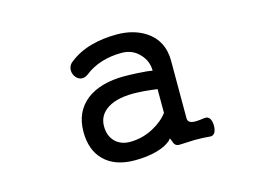

<svg xmlns="http://www.w3.org/2000/svg" viewBox="-80 -683 1159 846"><g transform="rotate(-15 500.0 -260.5)"><path d="M603.5 -23.4 614.3 -36.1 620.1 -22.5Q624 -9.8 627.9 -5.9Q634.8 2 648.4 2Q689.5 0 717.8 -1Q758.8 -1 787.1 2Q800.8 3.9 809.6 -8.8Q816.4 -21.5 816.4 -40Q816.4 -58.6 809.6 -71.3Q800.8 -85 787.1 -83H783.2Q744.1 -77.1 730.5 -80.1Q708 -83 708 -103.5V-365.2Q708 -457 636.7 -503.9Q582 -539.1 505.9 -539.1Q442.4 -539.1 389.6 -524.4Q332 -508.8 289.1 -474.6Q272.5 -462.9 270.5 -443.4Q268.6 -426.8 278.3 -411.1Q288.1 -396.5 302.7 -392.6Q320.3 -388.7 336.9 -401.4Q371.1 -428.7 416 -442.4Q458 -455.1 505.9 -455.1Q556.6 -455.1 588.9 -418.9Q618.2 -386.7 618.2 -343.8Q593.8 -348.6 550.8 -350.6Q513.7 -352.5 490.2 -352.5Q382.8 -352.5 319.3 -304.7Q253.9 -253.9 253.9 -162.1Q253.9 -78.1 301.8 -31.2Q350.6 17.6 441.4 17.6Q499 17.6 543 4.9Q582 -5.9 603.5 -24.4ZM618.2 -151.4Q591.8 -116.2 546.9 -92.8Q497.1 -66.4 441.4 -66.4Q398.4 -66.4 372.1 -93.8Q347.7 -120.1 347.7 -162.1Q347.7 -206.1 380.9 -233.4Q423.8 -268.6 509.8 -268.6Q525.4 -268.6 556.6 -266.6Q589.8 -263.7 618.2 -259.8Z"/></g></svg>

Font: GungsuhChe
Style: Regular
Weight: 400
Monospace: yes
Version: Version 2.21